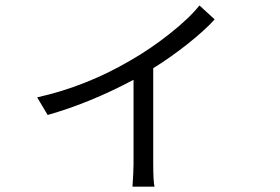

<svg xmlns="http://www.w3.org/2000/svg" viewBox="-20 -618 1040 714"><path d="M721.7 -597.7 778.3 -545.9Q743.2 -506.8 680.2 -456.5Q617.2 -406.2 549.8 -364.3V-7.8Q549.8 57.6 554.7 76.2H472.7Q476.6 17.6 476.6 -7.8V-321.3Q315.4 -235.4 157.2 -190.4L118.2 -255.9Q300.8 -296.9 463.9 -392.6Q539.1 -435.5 611.3 -492.7Q683.6 -549.8 721.7 -597.7Z"/></svg>

Font: Gen Shin Gothic Monospace Normal
Style: Regular
Weight: 350
Designer: [Source Han Sans]
Ryoko NISHIZUKA  (kana & ideographs); Paul D. Hunt (Latin, Greek & Cyrillic); Wenlong ZHANG  (bopomofo
Version: Version 1.002.20150607